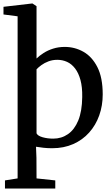

<svg xmlns="http://www.w3.org/2000/svg" viewBox="-23 -839 644 1101"><path d="M5.5 242V195.5L78 184V-745.5L-3 -756V-800L161 -819H163L186.5 -803.5V-503.5Q203.5 -520 227.2 -535.2Q251 -550.5 281.8 -560.2Q312.5 -570 348.5 -570Q406 -570 455.5 -542Q505 -514 535.5 -454Q566 -394 566 -297.5Q566 -233 546 -177Q526 -121 488.2 -78.8Q450.5 -36.5 396.8 -12.8Q343 11 276 11Q250.5 11 227.2 8.5Q204 6 183.5 2.5L186 66.5L186.5 184L294 195.5V242ZM282 -44Q329.5 -44 366.8 -69.8Q404 -95.5 425.8 -148.2Q447.5 -201 448.5 -282.5Q449.5 -339.5 438.5 -380Q427.5 -420.5 407.5 -446.5Q387.5 -472.5 361.5 -484.2Q335.5 -496 305.5 -496Q278.5 -496 255.2 -487.2Q232 -478.5 214.2 -465.5Q196.5 -452.5 186.5 -441.5V-74.5Q193 -60 221.2 -52Q249.5 -44 282 -44Z"/></svg>

Font: Merriweather Light 18pt Medium
Style: Regular
Weight: 500
Version: Version 2.100